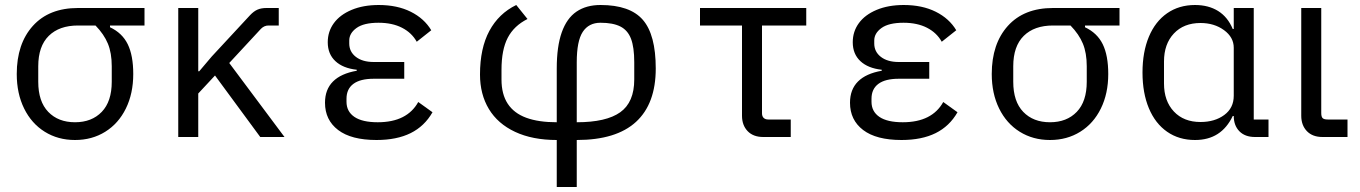

<svg xmlns="http://www.w3.org/2000/svg" viewBox="-20 -548 5440 768"><path d="M420 -446V-439Q469 -416 491 -371Q513 -326 513 -252Q513 -174 483.5 -114Q454 -54 401 -21Q348 12 280 12Q212 12 159 -21Q106 -54 76.5 -114Q47 -174 47 -252Q47 -373 111.5 -444.5Q176 -516 292 -516H558V-446ZM292 -446Q217 -446 175 -404.5Q133 -363 133 -283V-221Q133 -142 173 -100.5Q213 -59 280 -59Q347 -59 387 -100.5Q427 -142 427 -221V-283Q427 -336 411.5 -373.5Q396 -411 362 -446Z M840 -246 773 -174V0H693V-516H773V-263H777L827 -322L980 -487Q995 -503 1010 -509.5Q1025 -516 1046 -516H1095V-446H1054Q1037 -446 1024 -433L897 -296L1118 0H1021Z M1710 -99Q1678 -43 1622.5 -15.5Q1567 12 1486 12Q1385 12 1332.5 -28Q1280 -68 1280 -137Q1280 -190 1312 -222Q1344 -254 1407 -265V-269Q1352 -275 1321.5 -303.5Q1291 -332 1291 -379Q1291 -422 1315.5 -455.5Q1340 -489 1386.5 -508.5Q1433 -528 1495 -528Q1569 -528 1623 -501Q1677 -474 1705 -427L1647 -381Q1627 -417 1588 -437Q1549 -457 1494 -457Q1435 -457 1406 -436Q1377 -415 1377 -386V-374Q1377 -341 1403.5 -320.5Q1430 -300 1475 -300H1597V-233H1475Q1421 -233 1393.5 -212.5Q1366 -192 1366 -153V-141Q1366 -102 1397.5 -80.5Q1429 -59 1491 -59Q1550 -59 1590.5 -79.5Q1631 -100 1653 -140Z M2207 12Q2110 12 2040.5 -20.5Q1971 -53 1935.5 -112Q1900 -171 1900 -250Q1900 -355 1937.5 -424.5Q1975 -494 2045 -528L2090 -472Q2036 -445 2011 -397Q1986 -349 1986 -269V-230Q1986 -171 2011 -133Q2036 -95 2085 -77Q2134 -59 2207 -59V-274Q2207 -362 2227 -418.5Q2247 -475 2286 -501.5Q2325 -528 2382 -528Q2500 -528 2551.5 -468.5Q2603 -409 2603 -274Q2603 -133 2524 -60.5Q2445 12 2287 12V200H2207ZM2287 -59Q2405 -59 2461 -99Q2517 -139 2517 -230V-299Q2517 -359 2504 -393Q2491 -427 2461.5 -442Q2432 -457 2382 -457Q2335 -457 2311 -420.5Q2287 -384 2287 -299Z M3033 0Q2993 0 2970.5 -23.5Q2948 -47 2948 -85V-446H2780V-516H3205V-446H3028V-95Q3028 -83 3034.5 -76.5Q3041 -70 3053 -70H3143V0Z M3810 -99Q3778 -43 3722.5 -15.5Q3667 12 3586 12Q3485 12 3432.5 -28Q3380 -68 3380 -137Q3380 -190 3412 -222Q3444 -254 3507 -265V-269Q3452 -275 3421.5 -303.5Q3391 -332 3391 -379Q3391 -422 3415.5 -455.5Q3440 -489 3486.5 -508.5Q3533 -528 3595 -528Q3669 -528 3723 -501Q3777 -474 3805 -427L3747 -381Q3727 -417 3688 -437Q3649 -457 3594 -457Q3535 -457 3506 -436Q3477 -415 3477 -386V-374Q3477 -341 3503.5 -320.5Q3530 -300 3575 -300H3697V-233H3575Q3521 -233 3493.5 -212.5Q3466 -192 3466 -153V-141Q3466 -102 3497.5 -80.5Q3529 -59 3591 -59Q3650 -59 3690.5 -79.5Q3731 -100 3753 -140Z M4320 -446V-439Q4369 -416 4391 -371Q4413 -326 4413 -252Q4413 -174 4383.5 -114Q4354 -54 4301 -21Q4248 12 4180 12Q4112 12 4059 -21Q4006 -54 3976.5 -114Q3947 -174 3947 -252Q3947 -373 4011.5 -444.5Q4076 -516 4192 -516H4458V-446ZM4192 -446Q4117 -446 4075 -404.5Q4033 -363 4033 -283V-221Q4033 -142 4073 -100.5Q4113 -59 4180 -59Q4247 -59 4287 -100.5Q4327 -142 4327 -221V-283Q4327 -336 4311.5 -373.5Q4296 -411 4262 -446Z M5054 0H5000Q4960 0 4937.5 -23Q4915 -46 4915 -84H4911Q4888 -36 4850.5 -12Q4813 12 4760 12Q4696 12 4648.5 -21Q4601 -54 4575.5 -115Q4550 -176 4550 -258Q4550 -340 4575.5 -401Q4601 -462 4648.5 -495Q4696 -528 4760 -528Q4814 -528 4852.5 -504Q4891 -480 4911 -432H4915V-516H4995V-70H5054ZM4915 -165V-357Q4915 -399 4876 -427.5Q4837 -456 4782 -456Q4715 -456 4675.5 -414Q4636 -372 4636 -302V-214Q4636 -144 4675.5 -102Q4715 -60 4782 -60Q4839 -60 4877 -88Q4915 -116 4915 -165Z M5370 0H5270Q5230 0 5207.5 -23.5Q5185 -47 5185 -85V-516H5265V-96Q5265 -81 5270.5 -75.5Q5276 -70 5291 -70H5370Z"/></svg>

Font: iA Writer Duo V
Style: Regular
Weight: 400
Designer: Mike Abbink, Paul van der Laan, Pieter van Rosmalen, Oliver Reichenstein
Foundry: Information Architects Inc.
Version: Version 2.000